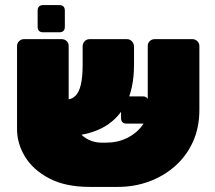

<svg xmlns="http://www.w3.org/2000/svg" viewBox="-20 -725 845 755"><path d="M398 -164Q442 -164 479 -182Q516 -200 538.5 -230.5Q561 -261 561 -298V-545Q561 -556 569 -563.5Q577 -571 588 -571H737Q748 -571 756 -563Q764 -555 764 -544V-293Q764 -223 738.5 -167Q713 -111 668 -71.5Q623 -32 565.5 -11Q508 10 443 10H333Q238 10 174.5 -23Q111 -56 79 -108Q47 -160 47 -217V-544Q47 -555 55 -563Q63 -571 74 -571H223Q234 -571 242 -563.5Q250 -556 250 -545V-335Q250 -253 287.5 -208.5Q325 -164 380 -164ZM236 -190 237 -333Q261 -333 276 -347.5Q291 -362 298 -392.5Q305 -423 305 -471V-542Q305 -555 313 -563Q321 -571 332 -571H480Q491 -571 499 -562Q507 -553 507 -542V-471Q507 -375 473.5 -313Q440 -251 379 -220.5Q318 -190 236 -190ZM478 -239Q456 -239 456 -261V-324Q456 -346 478 -346H541Q563 -346 563 -324V-261Q563 -239 541 -239ZM150 -598Q128 -598 128 -620V-683Q128 -705 150 -705H213Q235 -705 235 -683V-620Q235 -598 213 -598Z"/></svg>

Font: Rubik Black
Style: Regular
Weight: 900
Designer: Hubert and Fischer
Foundry: Hubert and Fischer
Version: Version 2.300;gftools[0.9.30]